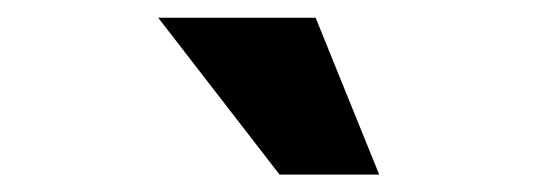

<svg xmlns="http://www.w3.org/2000/svg" viewBox="-20 -744 617 221"><path d="M301.8 -543 162.1 -723.6H343.3L416.5 -543Z"/></svg>

Font: Tienne Black
Style: Regular
Weight: 900
Designer: vernon adams
Foundry: vernon adams
Version: Version 001.001